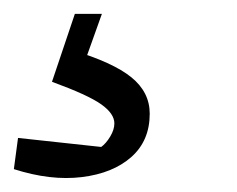

<svg xmlns="http://www.w3.org/2000/svg" viewBox="-41 -33 342 277"><path d="M-21 211 -15 166 105 179Q112 174 118 164Q124 154 124 145Q124 131 105 117.5Q86 104 34 85L62 39Q122 57 148.5 78.5Q175 100 175 131Q175 170 148.5 193.5Q122 217 77 222.5Q32 228 -21 211ZM67 -13H106L71 85H34Z"/></svg>

Font: Piazzolla Thin
Style: Italic
Weight: 400
Italic angle: -11.3°
Version: Version 2.005